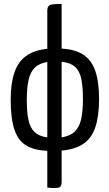

<svg xmlns="http://www.w3.org/2000/svg" viewBox="-20 -755 553 973"><path d="M219.7 195.4V9.4Q154.8 6.8 113.8 -17.1Q72.9 -41 53.5 -96.9Q34.2 -152.7 34.2 -249.9Q34.2 -331.3 52.6 -386.2Q70.9 -441 111.9 -471.1Q152.8 -501.2 219.7 -507.4V-698.5Q219.7 -715.9 225.4 -723.4Q231.2 -731 247 -733Q262.9 -735 292.3 -735V-508.7Q361.7 -504.8 403.1 -477.2Q444.5 -449.6 463.2 -394.7Q482 -339.8 482 -252.5Q482 -165.1 462.9 -109.6Q443.9 -54.1 402.2 -26Q360.4 2.1 292.3 8.1V164.7Q292.3 183.9 285.8 191Q279.4 198 255.2 198Q246.1 198 238.4 197.4Q230.8 196.7 219.7 195.4ZM219.7 -58.7V-440.7Q178.9 -434.4 156.3 -412.2Q133.6 -389.9 124.7 -349.4Q115.8 -308.9 115.8 -247.5Q115.8 -186.2 124.4 -146.4Q133 -106.6 155.6 -85.4Q178.3 -64.2 219.7 -58.7ZM292.3 -58.7Q334.9 -65.6 358.4 -87.8Q381.9 -110 391.1 -150.5Q400.3 -191 400.3 -252Q400.3 -314.3 392.1 -354.6Q383.8 -395 360.3 -416.2Q336.9 -437.4 292.3 -442Z"/></svg>

Font: Yanone Kaffeesatz ExtraLight
Style: Regular
Weight: 200
Designer: Yanone (Cyrillic: Daniel Pouzeot, Huerta Tipografica, and Cyreal)
Foundry: Yanone
Version: Version 2.003